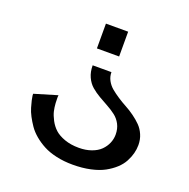

<svg xmlns="http://www.w3.org/2000/svg" viewBox="-138 -352 1036 1055"><g transform="rotate(20 380.0 175.5)"><path d="M304.2 -75.2V-220.2H434.1V-75.2ZM700.2 346.2Q700.2 370.6 693.8 395Q687.5 419.4 673.8 445.1Q660.2 470.7 636 492.9Q611.8 515.1 579.6 532.7Q547.4 550.3 500.5 560.5Q453.6 570.8 397 570.8Q345.2 570.8 300.8 560.8Q256.3 550.8 224.6 533.9Q192.9 517.1 166.7 495.1Q140.6 473.1 124 449Q107.4 424.8 94.7 400.6Q82 376.5 75.7 354.5Q69.3 332.5 65.4 315.7Q61.5 298.8 60.5 289.1L60.1 278.8L193.8 238.8Q193.4 243.7 192.9 252Q192.4 260.3 193.8 284.7Q195.3 309.1 200.4 331.1Q205.6 353 219.7 379.9Q233.9 406.7 255.1 426.3Q276.4 445.8 313 459Q349.6 472.2 397 472.2Q437.5 472.2 470.2 460.4Q502.9 448.7 522.7 429Q542.5 409.2 552.7 385Q563 360.8 563 335Q563 300.8 549.3 274.9Q535.6 249 513.7 232.2Q491.7 215.3 465.1 200.7Q438.5 186 411.9 170.7Q385.3 155.3 363.3 136.5Q341.3 117.7 327.6 88.1Q314 58.6 314 20H423.8Q423.8 45.9 435.8 68.1Q447.8 90.3 467 106.4Q486.3 122.6 511.2 138.9Q536.1 155.3 562 169.2Q587.9 183.1 612.8 201.2Q637.7 219.2 657 238.8Q676.3 258.3 688.2 285.9Q700.2 313.5 700.2 346.2Z"/></g></svg>

Font: Sporting Grotesque
Style: Regular
Weight: 400
Designer: Lucas LE BIHAN
Foundry: Lucas LE BIHAN
Version: Version 2.001;PS 2.1;hotconv 1.0.88;makeotf.lib2.5.647800